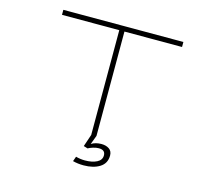

<svg xmlns="http://www.w3.org/2000/svg" viewBox="-122 -845 1295 1185"><g transform="rotate(15 525.0 -252.5)"><path d="M505.5 87.5 479.5 79.5 506.5 0H506V-668H140V-700H907V-668H539V0H538.5L517.5 56Q544.5 39 582 39Q611.5 39 631.5 52.5Q651.5 66 651.5 94.5Q651.5 144.5 611.2 169.8Q571 195 508.5 195Q472 195 439.5 186.5L450.5 155.5Q479 163.5 509 163.5Q555 163.5 584.8 148.2Q614.5 133 614.5 103.5Q614.5 68.5 573.5 68.5Q556.5 68.5 537 74.5Q517.5 80.5 505.5 87.5Z"/></g></svg>

Font: League Mono Extended Thin
Style: Regular
Weight: 100
Width: 9
Designer: Tyler Finck
Foundry: The League of Moveable Type / Tyler Finck
Version: Version 2.210